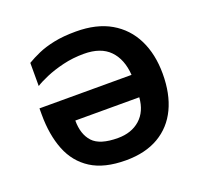

<svg xmlns="http://www.w3.org/2000/svg" viewBox="-127 -868 1070 1021"><g transform="rotate(-20 408.5 -357.5)"><path d="M400 -599Q338 -599 282 -585.5Q226 -572 183 -553.5Q140 -535 117 -520V-651Q147 -669 185.5 -686Q224 -703 277 -714Q330 -725 401 -725Q518 -725 597.5 -679Q677 -633 718 -550Q759 -467 759 -356Q759 -243 720 -161Q681 -79 605 -34.5Q529 10 419 10Q297 10 222.5 -37.5Q148 -85 114 -171Q80 -257 80 -372V-407H601Q595 -497 545.5 -548Q496 -599 400 -599ZM419 -116Q496 -116 544.5 -159Q593 -202 599 -281H237Q237 -203 277 -159.5Q317 -116 419 -116Z"/></g></svg>

Font: Noto Sans IKEA
Style: Bold
Weight: 600
Designer: Monotype Design Team
Foundry: Monotype Imaging Inc.
Version: Version 2.001